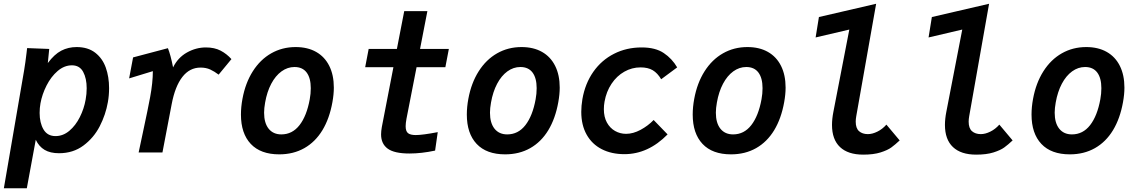

<svg xmlns="http://www.w3.org/2000/svg" viewBox="-32 -810 6052 1020"><path d="M109 -528.5 112 -554.5 229.5 -550 222 -475Q256.5 -521.5 293.5 -540.8Q330.5 -560 375 -560Q435 -560 473.8 -530Q512.5 -500 530 -450.8Q547.5 -401.5 547.5 -342Q547.5 -302.5 541 -267Q529.5 -201 497.8 -139.2Q466 -77.5 411.2 -36.8Q356.5 4 281.5 4Q235 4 205 -13.8Q175 -31.5 158 -67.5L110.5 190H-11.5L96 -435.5Q103 -477 109 -528.5ZM423 -281Q428.5 -311 428.5 -341Q428.5 -393.5 409.8 -428.2Q391 -463 350 -463Q309.5 -463 274.2 -432.8Q239 -402.5 215.2 -355.5Q191.5 -308.5 183 -261Q178.5 -236.5 178.5 -210Q178.5 -157.5 199.2 -122.2Q220 -87 263 -87Q303 -87 336.5 -115.2Q370 -143.5 392.2 -188Q414.5 -232.5 423 -281Z M726.5 -103.5Q755 -236 765.5 -293.5Q780 -371.5 780 -432L654 -393.5L675 -505L860 -554Q874 -520 887.5 -452Q913 -504 961 -531Q1009 -558 1062 -558Q1107.5 -558 1140 -541Q1172.5 -524 1197.5 -496L1129.5 -413.5Q1107 -430.5 1084.8 -440.8Q1062.5 -451 1033.5 -451Q975.5 -451 936.8 -401.2Q898 -351.5 880 -256.5L831 0H704.5Q715.5 -52 726.5 -103.5Z M1248 -201.5Q1248 -241.5 1256 -284.5Q1271.5 -369 1311 -431.2Q1350.5 -493.5 1409 -526.8Q1467.5 -560 1538.5 -560Q1602 -560 1647.5 -534.2Q1693 -508.5 1717.2 -460Q1741.5 -411.5 1741.5 -344.5Q1741.5 -309 1734 -267.5Q1718.5 -180.5 1680.8 -118.2Q1643 -56 1584.8 -23Q1526.5 10 1451.5 10Q1352.5 10 1300.2 -45.5Q1248 -101 1248 -201.5ZM1613.5 -282.5Q1619 -312 1619 -341.5Q1619 -395.5 1597 -424.8Q1575 -454 1532.5 -454Q1495.5 -454 1463.5 -430.8Q1431.5 -407.5 1409 -365Q1386.5 -322.5 1376.5 -265.5Q1371 -235 1371 -211.5Q1371 -156.5 1395.2 -126.2Q1419.5 -96 1462.5 -96Q1521 -96 1559.2 -145.2Q1597.5 -194.5 1613.5 -282.5Z M1992.5 -96Q1992.5 -113 1996.5 -135.5L2058 -453H1908L1926.5 -550H2076.5L2115.5 -751H2238.5L2199.5 -550H2352.5L2334 -453H2181L2127.5 -179.5Q2123 -155.5 2123 -139.5Q2123 -112.5 2135.8 -102.5Q2148.5 -92.5 2176.5 -92.5Q2212.5 -92.5 2293.5 -108L2279.5 -10Q2207 5.5 2143.5 5.5Q2063 5.5 2027.8 -20.2Q1992.5 -46 1992.5 -96Z M2448 -201.5Q2448 -241.5 2456 -284.5Q2471.5 -369 2511 -431.2Q2550.5 -493.5 2609 -526.8Q2667.5 -560 2738.5 -560Q2802 -560 2847.5 -534.2Q2893 -508.5 2917.2 -460Q2941.5 -411.5 2941.5 -344.5Q2941.5 -309 2934 -267.5Q2918.5 -180.5 2880.8 -118.2Q2843 -56 2784.8 -23Q2726.5 10 2651.5 10Q2552.5 10 2500.2 -45.5Q2448 -101 2448 -201.5ZM2813.5 -282.5Q2819 -312 2819 -341.5Q2819 -395.5 2797 -424.8Q2775 -454 2732.5 -454Q2695.5 -454 2663.5 -430.8Q2631.5 -407.5 2609 -365Q2586.5 -322.5 2576.5 -265.5Q2571 -235 2571 -211.5Q2571 -156.5 2595.2 -126.2Q2619.5 -96 2662.5 -96Q2721 -96 2759.2 -145.2Q2797.5 -194.5 2813.5 -282.5Z M3056 -216Q3056 -247.5 3062 -283.5Q3076.5 -366.5 3120 -428.5Q3163.5 -490.5 3229.8 -524.2Q3296 -558 3377 -558Q3450 -558 3494.2 -528.2Q3538.5 -498.5 3565.5 -452L3480.5 -389Q3461 -422 3435.5 -437Q3410 -452 3371 -452Q3325 -452 3284.8 -429.2Q3244.5 -406.5 3216.8 -365Q3189 -323.5 3179.5 -269.5Q3176 -250 3176 -230Q3176 -188.5 3192.2 -159Q3208.5 -129.5 3235.5 -114.2Q3262.5 -99 3294 -99Q3331.5 -99 3371 -120.2Q3410.5 -141.5 3440.5 -172.5L3514.5 -96Q3411.5 9 3285 9Q3216.5 9 3164.8 -17.5Q3113 -44 3084.5 -94.8Q3056 -145.5 3056 -216Z M3648 -201.5Q3648 -241.5 3656 -284.5Q3671.5 -369 3711 -431.2Q3750.5 -493.5 3809 -526.8Q3867.5 -560 3938.5 -560Q4002 -560 4047.5 -534.2Q4093 -508.5 4117.2 -460Q4141.5 -411.5 4141.5 -344.5Q4141.5 -309 4134 -267.5Q4118.5 -180.5 4080.8 -118.2Q4043 -56 3984.8 -23Q3926.5 10 3851.5 10Q3752.5 10 3700.2 -45.5Q3648 -101 3648 -201.5ZM4013.5 -282.5Q4019 -312 4019 -341.5Q4019 -395.5 3997 -424.8Q3975 -454 3932.5 -454Q3895.5 -454 3863.5 -430.8Q3831.5 -407.5 3809 -365Q3786.5 -322.5 3776.5 -265.5Q3771 -235 3771 -211.5Q3771 -156.5 3795.2 -126.2Q3819.5 -96 3862.5 -96Q3921 -96 3959.2 -145.2Q3997.5 -194.5 4013.5 -282.5Z M4388 -146.5Q4388 -178.5 4395.5 -216.5L4480 -653L4301 -611L4318.5 -719.5L4622.5 -790L4517 -193.5Q4514 -177 4514 -164Q4514 -128.5 4531.8 -113Q4549.5 -97.5 4578.5 -97.5Q4602.5 -97.5 4629.2 -110.8Q4656 -124 4677 -148L4747.5 -64Q4723 -41 4703 -26.5Q4683 -12 4645.8 -0.2Q4608.5 11.5 4554 11.5Q4473 11.5 4430.5 -28.8Q4388 -69 4388 -146.5Z M4988 -146.5Q4988 -178.5 4995.5 -216.5L5080 -653L4901 -611L4918.5 -719.5L5222.5 -790L5117 -193.5Q5114 -177 5114 -164Q5114 -128.5 5131.8 -113Q5149.5 -97.5 5178.5 -97.5Q5202.5 -97.5 5229.2 -110.8Q5256 -124 5277 -148L5347.5 -64Q5323 -41 5303 -26.5Q5283 -12 5245.8 -0.2Q5208.5 11.5 5154 11.5Q5073 11.5 5030.5 -28.8Q4988 -69 4988 -146.5Z M5448 -201.5Q5448 -241.5 5456 -284.5Q5471.5 -369 5511 -431.2Q5550.5 -493.5 5609 -526.8Q5667.5 -560 5738.5 -560Q5802 -560 5847.5 -534.2Q5893 -508.5 5917.2 -460Q5941.5 -411.5 5941.5 -344.5Q5941.5 -309 5934 -267.5Q5918.5 -180.5 5880.8 -118.2Q5843 -56 5784.8 -23Q5726.5 10 5651.5 10Q5552.5 10 5500.2 -45.5Q5448 -101 5448 -201.5ZM5813.5 -282.5Q5819 -312 5819 -341.5Q5819 -395.5 5797 -424.8Q5775 -454 5732.5 -454Q5695.5 -454 5663.5 -430.8Q5631.5 -407.5 5609 -365Q5586.5 -322.5 5576.5 -265.5Q5571 -235 5571 -211.5Q5571 -156.5 5595.2 -126.2Q5619.5 -96 5662.5 -96Q5721 -96 5759.2 -145.2Q5797.5 -194.5 5813.5 -282.5Z"/></svg>

Font: JuliaMono
Style: Bold Italic
Weight: 700
Italic angle: -9°
Monospace: yes
Designer: cormullion
Foundry: corm
Version: Version 0.057; ttfautohint (v1.8.4)